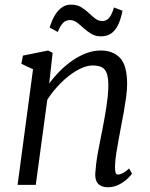

<svg xmlns="http://www.w3.org/2000/svg" viewBox="-20 -778 633 808"><path d="M187 -426.5Q207.5 -454.5 232.8 -479.8Q258 -505 286.2 -524.2Q314.5 -543.5 344.2 -554.5Q374 -565.5 404 -565.5Q455.5 -565.5 485.2 -534.2Q515 -503 515 -423.5Q515 -400 510.8 -369Q506.5 -338 500.8 -305.8Q495 -273.5 489.5 -246Q485 -220.5 479.2 -190.5Q473.5 -160.5 469 -131Q464.5 -101.5 464 -77.5Q463.5 -61 466.2 -52.2Q469 -43.5 475.5 -43.5Q485.5 -43.5 497.2 -49.5Q509 -55.5 523.5 -69L535.5 -47Q532 -41 517.5 -27Q503 -13 481.5 -1.5Q460 10 433.5 10Q417 10 404.8 4Q392.5 -2 386.2 -14.8Q380 -27.5 381 -48.5Q382 -65 384.5 -86.5Q387 -108 391.2 -131.5Q395.5 -155 400.2 -178.5Q405 -202 409 -223Q413 -245 417.8 -269.5Q422.5 -294 426.5 -319.8Q430.5 -345.5 433.2 -370.5Q436 -395.5 436 -417.5Q436 -450.5 429.5 -468.8Q423 -487 408.8 -494.8Q394.5 -502.5 370 -502.5Q348 -502.5 322.2 -491Q296.5 -479.5 270.5 -459.2Q244.5 -439 220.8 -412.8Q197 -386.5 179 -358L130.5 0H54L119 -486.5L70 -509.5L76.5 -544L182.5 -565.5L201.5 -555.5ZM189 -662Q198.5 -693.5 211.8 -715Q225 -736.5 241.8 -747.5Q258.5 -758.5 278 -758.5Q303.5 -758.5 321.2 -748Q339 -737.5 353 -724Q367 -710.5 380.5 -700Q394 -689.5 410.5 -689.5Q426.5 -689.5 438.2 -701.8Q450 -714 459.5 -746.5L495.5 -733Q488 -694.5 475.8 -670.8Q463.5 -647 446 -636Q428.5 -625 405 -625Q382 -625 364.5 -635.5Q347 -646 332.5 -659.2Q318 -672.5 304.2 -683Q290.5 -693.5 274.5 -693.5Q258 -693.5 246.2 -682.5Q234.5 -671.5 223 -643.5Z"/></svg>

Font: Merriweather 24pt Light
Style: Italic
Weight: 300
Italic angle: -7.8°
Version: Version 2.101